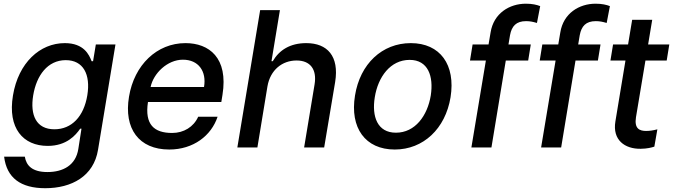

<svg xmlns="http://www.w3.org/2000/svg" viewBox="-20 -781 3566 1017"><path d="M219.5 215.9C359.4 215.9 476.6 152.7 499.3 12.1L591.6 -545.5H487.6L473 -457H465.2C452.1 -490.8 424.7 -552.6 323.2 -552.6C191.4 -552.6 77.4 -448.5 48.7 -275.6C19.5 -100.9 103 -8.2 232.6 -8.2C332.7 -8.2 380.7 -64.6 404.8 -99.4H411.6L394.9 7.8C381.7 94.5 313.9 130.3 231.5 130.3C150.2 130.3 119.3 95.9 111.5 49L1.8 48.7C15.3 161.6 90.2 215.9 219.5 215.9ZM155.9 -276.3C173.3 -381 231.9 -462.4 328.5 -462.4C421.2 -462.4 460.6 -386.7 442.5 -276.3C424 -163.7 359.7 -96.2 268.1 -96.2C172.2 -96.2 138.5 -170.8 155.9 -276.3Z M876.4 11C1004.3 11 1099.4 -62.5 1132.5 -162.6H1029.8C1005.7 -108.7 953.1 -76.7 892 -76.7C796.2 -76.7 745.4 -121.1 763.8 -240.8H1152.3L1158.4 -278.4C1190.3 -475.9 1086.6 -552.6 962.4 -552.6C810.7 -552.6 691.1 -436.8 663.4 -269.2C634.9 -99.8 715.6 11 876.4 11ZM777.7 -320.3C792.6 -392 866.1 -464.8 948.9 -464.8C1031.2 -464.8 1074.9 -403.8 1060.7 -320.3Z M1396.7 -323.9C1411.9 -410.9 1475.1 -460.6 1550.8 -460.6C1623.2 -460.6 1659.4 -414.1 1646.3 -334.2L1590.9 0H1697.1L1755.3 -346.9C1777.3 -483.3 1714.1 -552.6 1602.3 -552.6C1517 -552.6 1459.2 -516 1424.7 -456.7H1418L1462.7 -727.3H1358L1237.2 0H1343.4Z M2071 11C2222.3 11 2339.1 -99.1 2366.5 -265.6C2394.2 -437.9 2311.4 -552.6 2155.9 -552.6C2003.9 -552.6 1887.1 -442.5 1860.4 -274.9C1832.4 -103.7 1914.8 11 2071 11ZM1965.2 -266C1982.2 -372.9 2047.2 -463.8 2149.9 -463.8C2247.2 -463.8 2277.7 -377.5 2261.7 -274.9C2244 -168 2179 -78.1 2077.1 -78.1C1979 -78.1 1948.5 -163.7 1965.2 -266Z M2791.5 -545.5H2673.3L2681.5 -594.5C2690.3 -642.8 2714.5 -669 2766.3 -669C2788.4 -669 2802.6 -665.5 2824.2 -659.4L2841.3 -748.6C2822.8 -755.7 2799.7 -761.4 2765.3 -761.4C2679 -761.4 2594.5 -710.9 2578.5 -608.7L2567.8 -545.5H2483.3L2469.5 -460.2H2553.6L2476.9 0H2583.1L2659.1 -460.2H2777.7Z M3160.9 -545.5H3042.6L3050.8 -594.5C3059.7 -642.8 3083.8 -669 3135.7 -669C3157.7 -669 3171.9 -665.5 3193.5 -659.4L3210.6 -748.6C3192.1 -755.7 3169 -761.4 3134.6 -761.4C3048.3 -761.4 2963.8 -710.9 2947.8 -608.7L2937.1 -545.5H2852.6L2838.8 -460.2H2922.9L2846.2 0H2952.4L3028.4 -460.2H3147Z M3525.2 -545.5H3413L3434.7 -676.1H3328.5L3306.8 -545.5H3227.3L3213.4 -460.2H3293L3239.7 -138.1C3223 -39.4 3289.8 8.5 3373.9 7.1C3408 6.7 3431.8 0.4 3446 -4.3L3462 -95.9C3438.2 -89.8 3419.7 -87.4 3402.7 -87.4C3368.3 -87.4 3338.8 -98.7 3348.7 -160.2L3398.8 -460.2H3511.4Z"/></svg>

Font: Magic Ui Pro Medium
Style: Italic
Weight: 500
Italic angle: -9.39999°
Designer: Stefan Endress, Andreas Faust
Version: Version 1.000;FEAKit 1.0